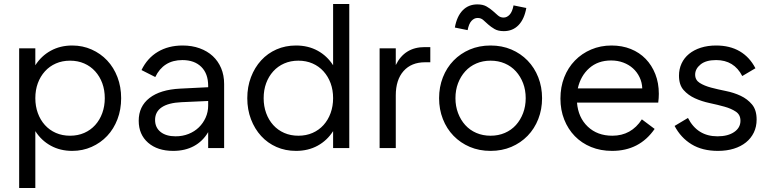

<svg xmlns="http://www.w3.org/2000/svg" viewBox="-20 -742 3855 962"><path d="M76 -500H157V-415Q187 -462 234.5 -488Q282 -514 342 -514Q394 -514 439 -494Q484 -474 517 -439Q550 -404 568.5 -355.5Q587 -307 587 -250Q587 -193 568.5 -144.5Q550 -96 517 -61Q484 -26 439 -6Q394 14 342 14Q282 14 234.5 -12Q187 -38 157 -85V200H76ZM331 -62Q370 -62 402 -76Q434 -90 457 -115.5Q480 -141 492.5 -175.5Q505 -210 505 -250Q505 -291 492.5 -325Q480 -359 457 -384.5Q434 -410 402 -424Q370 -438 331 -438Q292 -438 260 -424Q228 -410 205 -384.5Q182 -359 169.5 -325Q157 -291 157 -250Q157 -210 169.5 -175.5Q182 -141 205 -115.5Q228 -90 260 -76Q292 -62 331 -62Z M675 -137Q675 -209 729 -251Q783 -293 883 -298L1023 -305V-312Q1023 -373 988.5 -407Q954 -441 894 -441Q846 -441 812 -419.5Q778 -398 758 -356L689 -391Q718 -451 771 -482.5Q824 -514 895 -514Q942 -514 980.5 -500Q1019 -486 1046 -461Q1073 -436 1088 -400.5Q1103 -365 1103 -321V0H1023V-80Q996 -34 951.5 -10Q907 14 848 14Q769 14 722 -27Q675 -68 675 -137ZM860 -59Q895 -59 925 -71Q955 -83 976.5 -104Q998 -125 1010.5 -153Q1023 -181 1023 -213V-236L889 -230Q824 -227 790.5 -204.5Q757 -182 757 -141Q757 -103 784.5 -81Q812 -59 860 -59Z M1730 -722H1649V-415Q1619 -462 1571.5 -488Q1524 -514 1463 -514Q1410 -514 1365.5 -494.5Q1321 -475 1288.5 -439.5Q1256 -404 1237.5 -355.5Q1219 -307 1219 -250Q1219 -193 1237.5 -144.5Q1256 -96 1288.5 -60.5Q1321 -25 1365.5 -5.5Q1410 14 1463 14Q1524 14 1571.5 -12Q1619 -38 1649 -85V0H1730ZM1475 -62Q1436 -62 1404 -76Q1372 -90 1349 -115.5Q1326 -141 1313.5 -175.5Q1301 -210 1301 -250Q1301 -291 1313.5 -325Q1326 -359 1349 -384.5Q1372 -410 1404 -424Q1436 -438 1475 -438Q1514 -438 1546 -424Q1578 -410 1601 -384.5Q1624 -359 1636.5 -325Q1649 -291 1649 -250Q1649 -210 1636.5 -175.5Q1624 -141 1601 -115.5Q1578 -90 1546 -76Q1514 -62 1475 -62Z M1882 -500H1963V-416Q2007 -506 2108 -506H2136V-430H2110Q2041 -430 2002 -386Q1963 -342 1963 -264V0H1882Z M2438 14Q2381 14 2334 -6Q2287 -26 2252.5 -61.5Q2218 -97 2199 -145.5Q2180 -194 2180 -250Q2180 -306 2199 -354.5Q2218 -403 2252.5 -438.5Q2287 -474 2334 -494Q2381 -514 2438 -514Q2495 -514 2542 -494Q2589 -474 2623.5 -438.5Q2658 -403 2677 -354.5Q2696 -306 2696 -250Q2696 -194 2677 -145.5Q2658 -97 2623.5 -61.5Q2589 -26 2542 -6Q2495 14 2438 14ZM2438 -62Q2477 -62 2509.5 -76Q2542 -90 2565 -115.5Q2588 -141 2601 -175.5Q2614 -210 2614 -250Q2614 -291 2601 -325Q2588 -359 2565 -384.5Q2542 -410 2509.5 -424Q2477 -438 2438 -438Q2399 -438 2366.5 -424Q2334 -410 2311 -384.5Q2288 -359 2275 -325Q2262 -291 2262 -250Q2262 -210 2275 -175.5Q2288 -141 2311 -115.5Q2334 -90 2366.5 -76Q2399 -62 2438 -62ZM2259 -604Q2269 -660 2298 -690Q2327 -720 2372 -720Q2400 -720 2418 -709.5Q2436 -699 2449.5 -687Q2463 -675 2475 -664.5Q2487 -654 2503 -654Q2520 -654 2533.5 -668.5Q2547 -683 2553 -715L2617 -702Q2607 -646 2578 -616Q2549 -586 2504 -586Q2476 -586 2458 -596.5Q2440 -607 2426.5 -619Q2413 -631 2401.5 -641.5Q2390 -652 2373 -652Q2356 -652 2342.5 -637.5Q2329 -623 2323 -591Z M3047 14Q2989 14 2941.5 -5.5Q2894 -25 2860 -60Q2826 -95 2807 -143Q2788 -191 2788 -248Q2788 -306 2807 -354.5Q2826 -403 2860.5 -438.5Q2895 -474 2942 -494Q2989 -514 3044 -514Q3097 -514 3140.5 -496.5Q3184 -479 3215 -447Q3246 -415 3263.5 -370.5Q3281 -326 3281 -272Q3281 -251 3278 -228H2871Q2877 -153 2925 -107.5Q2973 -62 3048 -62Q3143 -62 3196 -144L3260 -96Q3184 14 3047 14ZM3042 -439Q2976 -439 2932.5 -400.5Q2889 -362 2875 -299H3198Q3197 -329 3184.5 -355Q3172 -381 3151.5 -399.5Q3131 -418 3103 -428.5Q3075 -439 3042 -439Z M3577 14Q3499 14 3445 -19Q3391 -52 3360 -111L3427 -151Q3474 -59 3575 -59Q3627 -59 3658.5 -80.5Q3690 -102 3690 -137Q3690 -167 3667 -182.5Q3644 -198 3610 -207.5Q3576 -217 3536 -225.5Q3496 -234 3462 -249.5Q3428 -265 3405 -291Q3382 -317 3382 -363Q3382 -396 3395 -424Q3408 -452 3432.5 -472Q3457 -492 3491.5 -503Q3526 -514 3568 -514Q3637 -514 3686.5 -485Q3736 -456 3765 -400L3699 -361Q3658 -441 3568 -441Q3517 -441 3490 -419Q3463 -397 3463 -368Q3463 -341 3486 -326.5Q3509 -312 3543 -303Q3577 -294 3617 -286Q3657 -278 3691 -262Q3725 -246 3748 -218.5Q3771 -191 3771 -143Q3771 -107 3757 -78Q3743 -49 3717.5 -28.5Q3692 -8 3656.5 3Q3621 14 3577 14Z"/></svg>

Font: NT Somic
Style: Regular
Weight: 400
Designer: Ravid Balaliev — lead type designer, mastering
Michael Voronin — secret advisor, marketing
Ivan Kovalenko — best boy
Foundry: NT Type
Version: Version 0.7